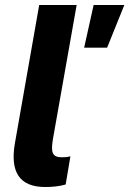

<svg xmlns="http://www.w3.org/2000/svg" viewBox="-20 -740 518 769"><path d="M161 9C191 9 218 6 243 -1L262 -114C251 -111 240 -110 229 -110C189 -110 183 -129 192 -183L287 -720H137L40 -168C19 -50 59 9 161 9ZM317 -549H409L478 -720H355Z"/></svg>

Font: Fixel Display 20240404
Style: Bold Italic
Weight: 700
Italic angle: -10°
Designer: AlfaBravo + MacPaw
Foundry: Kyrylo Tkachov, Marchela Mozhyna, Serhii Makarenko, Maria Weinstein, Zakhar Kryvoshyya
Version: Version 1.211;Glyphs 3.2 (3225)